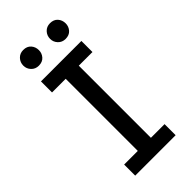

<svg xmlns="http://www.w3.org/2000/svg" viewBox="-269 -932 994 994"><g transform="rotate(-45 228.0 -435.0)"><path d="M80 0V-81H180V-609H80V-690H376V-609H276V-81H376V0ZM73 -812Q73 -836 89 -853Q105 -870 130 -870Q157 -870 172 -853Q187 -836 187 -812Q187 -789 172 -772Q157 -755 130 -755Q105 -755 89 -772Q73 -789 73 -812ZM269 -812Q269 -836 285 -853Q301 -870 326 -870Q353 -870 368 -853Q383 -836 383 -812Q383 -789 368 -772Q353 -755 326 -755Q301 -755 285 -772Q269 -789 269 -812Z"/></g></svg>

Font: Radio Canada
Style: Regular
Weight: 400
Designer: Charles Daoud, Etienne Aubert Bonn, Alexandre Saumier Demers, Jacques Le Bailly
Foundry: Radio-Canada
Version: Version 2.104;gftools[0.9.28.dev5+ged2979d]